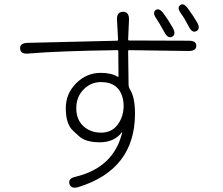

<svg xmlns="http://www.w3.org/2000/svg" viewBox="-20 -828 1040 896"><path d="M346 45Q311 55 304 30Q297 5 332 -3Q511 -46 550 -209Q551 -214 548 -210Q513 -164 445.5 -164Q378 -164 347 -194Q334 -206 321 -218Q287 -249 287 -323Q287 -391 335.5 -439.5Q384 -488 450 -488Q499 -488 529 -470Q533 -467 533 -472L532 -589Q532 -594 527 -594Q249 -590 111 -578Q75 -575 74 -601Q72 -627 109 -628L526 -638Q531 -638 531 -643L526 -736Q524 -772 554 -773Q583 -773 582 -736L578 -644Q578 -639 583 -639L861 -638Q897 -638 896 -614Q896 -590 860 -590L583 -594Q578 -594 578 -589L580 -434Q580 -421 587 -410Q610 -373 610 -298Q610 -37 346 45ZM557 -332Q557 -348 554 -364Q537 -445 451 -445Q404 -445 370 -410.5Q336 -376 336 -323Q336 -270 369 -239.5Q402 -209 451.5 -209Q501 -209 528.5 -245.5Q556 -282 557 -332ZM784 -657Q764 -646 747 -678Q721 -725 711 -739Q690 -768 706 -781Q723 -793 744 -764Q768 -731 786 -699Q803 -668 784 -657ZM897 -683Q877 -672 861 -704Q841 -743 826 -763Q804 -792 821 -804Q837 -817 858 -787Q882 -754 899 -725Q917 -694 897 -683Z"/></svg>

Font: Resource Han Rounded JP Light
Style: Regular
Weight: 300
Designer: Cyano Hao (round all glyphs); Ryoko NISHIZUKA 西塚涼子 (kana, bopomofo & ideographs); Paul D. Hunt (Latin, Greek & Cyrillic)
Foundry: Cyano Hao
Version: 0.990